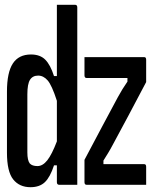

<svg xmlns="http://www.w3.org/2000/svg" viewBox="-20 -770 640 800"><path d="M109 -543Q147 -543 168.5 -521.5Q190 -500 205 -453H217V-750H293Q302 -750 302 -739V0H227Q217 0 217 -11V-81H205Q189 -32 167 -11Q145 10 107 10Q61 10 35 -22.5Q9 -55 9 -134V-388Q9 -468 33.5 -505.5Q58 -543 109 -543ZM332 -532H581Q589 -532 589 -521V-428Q549 -352 515 -288Q481 -224 450 -167Q440 -148 430.5 -132.5Q421 -117 411 -101V-86H581Q589 -86 589 -75V0H341Q332 0 332 -11V-104Q373 -181 406.5 -244.5Q440 -308 471 -365Q490 -400 511 -430V-445H341Q332 -445 332 -456ZM104 -89Q114 -78 136 -78Q158 -78 177 -102Q196 -126 217 -181V-350Q196 -415 178.5 -435Q161 -455 139 -455Q116 -455 105 -437.5Q94 -420 94 -377V-135Q94 -102 104 -89Z"/></svg>

Font: Recursive Mn Lnr St
Style: Regular
Weight: 400
Monospace: yes
Version: Version 1.079;hotconv 1.0.112;makeotfexe 2.5.65598; ttfautoh